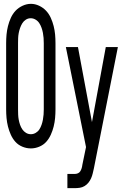

<svg xmlns="http://www.w3.org/2000/svg" viewBox="-20 -765 640 1000"><path d="M141 8Q118 8 96.5 -1Q75 -10 60.5 -26Q46 -42 36.5 -63Q27 -84 21.5 -106Q16 -128 14 -150.5Q12 -173 12 -195V-540Q12 -563 14 -585Q16 -607 21.5 -629Q27 -651 36.5 -672Q46 -693 61 -709Q76 -725 97.5 -735Q119 -745 141 -745Q163 -745 184 -735Q205 -725 220 -709Q235 -693 244.5 -672Q254 -651 259.5 -629Q265 -607 267 -585Q269 -563 269 -540V-195Q269 -173 267 -150.5Q265 -128 259.5 -106Q254 -84 244.5 -63Q235 -42 220.5 -26Q206 -10 184.5 -1Q163 8 141 8ZM141 -66Q154 -66 166 -73Q178 -80 185 -91Q192 -102 196.5 -115Q201 -128 203.5 -141.5Q206 -155 207 -168.5Q208 -182 208 -195V-540Q208 -554 207 -567.5Q206 -581 203.5 -594Q201 -607 196.5 -620Q192 -633 184.5 -644.5Q177 -656 165 -663Q153 -670 140 -670Q126 -670 114.5 -662.5Q103 -655 96 -643.5Q89 -632 84.5 -619Q80 -606 77.5 -593Q75 -580 74.5 -566.5Q74 -553 74 -540V-195Q74 -182 74.5 -168.5Q75 -155 77.5 -141.5Q80 -128 84.5 -115Q89 -102 96.5 -91Q104 -80 115.5 -73Q127 -66 141 -66ZM331 215V141H369Q378 141 386 137.5Q394 134 398.5 126.5Q403 119 405.5 110.5Q408 102 409 93Q409 93 409 93Q409 93 409 93L428 1L323 -520H386L459 -129L531 -520H594L469 112Q466 125 463 138Q460 151 454.5 163.5Q449 176 440.5 186.5Q432 197 420.5 204Q409 211 395.5 213Q382 215 369 215Z"/></svg>

Font: Zed Mono Extended
Style: Regular
Weight: 400
Width: 7
Monospace: yes
Designer: Belleve Invis
Foundry: Belleve Invis
Version: Version 1.0.0; ttfautohint (v1.8.4)